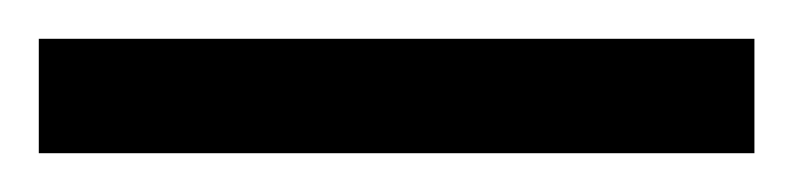

<svg xmlns="http://www.w3.org/2000/svg" viewBox="-20 63 409 99"><path d="M0 83V142H369V83Z"/></svg>

Font: Noto Serif Sinhala ExtraCondensed Medium
Style: Regular
Weight: 500
Width: 2
Designer: Jelle Bosma - Monotype Design Team
Foundry: Monotype Imaging Inc.
Version: Version 2.007